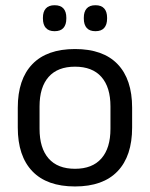

<svg xmlns="http://www.w3.org/2000/svg" viewBox="-20 -684 560 717"><path d="M260.1 12.3Q155.2 12.3 100.8 -44.5Q46.4 -101.2 46.4 -207.7V-281.9Q46.4 -388 100.9 -444.5Q155.3 -500.9 260.1 -500.9Q364.9 -500.9 419.1 -444.5Q473.4 -388 473.4 -281.9V-207.7Q473.4 -101.2 419.1 -44.5Q364.9 12.3 260.1 12.3ZM260.1 -53.7Q324.8 -53.7 358.6 -92.2Q392.5 -130.7 392.5 -203V-286.6Q392.5 -358.5 358.7 -396.7Q324.9 -435 260.1 -435Q195.3 -435 161.5 -396.7Q127.7 -358.5 127.7 -286.6V-203Q127.7 -130.7 161.5 -92.2Q195.3 -53.7 260.1 -53.7ZM183.8 -567.5Q162.2 -567.5 151.2 -579.7Q140.3 -591.9 140.3 -614.6V-618Q140.3 -640.4 151.2 -652.4Q162.2 -664.5 183.8 -664.5Q206.2 -664.5 216.9 -652.4Q227.7 -640.4 227.7 -618V-614.6Q227.7 -591.9 216.9 -579.7Q206.2 -567.5 183.8 -567.5ZM336.5 -567.5Q314.5 -567.5 303.8 -579.7Q293 -591.9 293 -614.6V-618Q293 -640.4 303.8 -652.4Q314.5 -664.5 336.5 -664.5Q358.4 -664.5 369.1 -652.4Q379.9 -640.4 379.9 -618V-614.6Q379.9 -591.9 369.1 -579.7Q358.4 -567.5 336.5 -567.5Z"/></svg>

Font: Anek Odia Medium
Style: Regular
Weight: 500
Designer: Yesha Goshar & Mahesh Sahu (Odia), Yesha Goshar (Latin)
Foundry: Ek Type
Version: Version 1.003